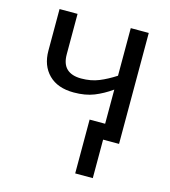

<svg xmlns="http://www.w3.org/2000/svg" viewBox="-108 -623 795 896"><g transform="rotate(15 289.5 -175.0)"><path d="M500 -536V0H423V186H338V-74H413V-239Q372 -210 330.5 -193.5Q289 -177 233 -177Q155 -177 112 -220Q69 -263 69 -335V-536H156V-341Q156 -294 180 -271.5Q204 -249 250 -249Q297 -249 335 -264.5Q373 -280 413 -306V-536Z"/></g></svg>

Font: Noto Sans Display
Style: Regular
Weight: 400
Designer: Monotype Design Team
Foundry: Monotype Imaging Inc.
Version: Version 2.003